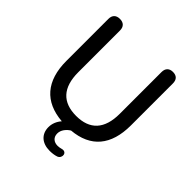

<svg xmlns="http://www.w3.org/2000/svg" viewBox="-241 -867 1216 1216"><g transform="rotate(45 366.5 -259.0)"><path d="M404 194C423 194 445 192 465 185C498 172 492 119 450 131C439 134 429 136 418 136C386 136 361 118 361 82C361 50 384 23 410 7C571 -7 655 -106 655 -284V-660C655 -694 637 -712 604 -712C572 -712 553 -694 553 -660V-286C553 -149 489 -81 367 -81C245 -81 181 -149 181 -286V-660C181 -694 162 -712 129 -712C96 -712 77 -694 77 -660V-284C77 -105 164 -6 327 7C305 32 293 62 293 93C293 155 336 194 404 194Z"/></g></svg>

Font: Nunito SemiBold
Style: Regular
Weight: 600
Designer: Vernon Adams
Foundry: Vernon Adams
Version: Version 3.602